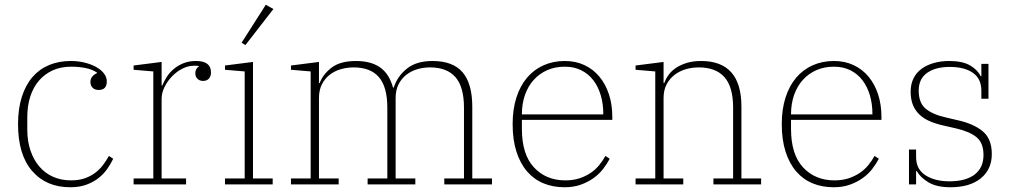

<svg xmlns="http://www.w3.org/2000/svg" viewBox="-20 -777 4266 809"><path d="M276 12Q175 12 115.5 -56.5Q56 -125 56 -254Q56 -319 72 -369Q88 -419 117 -452.5Q146 -486 187 -503Q228 -520 278 -520Q310 -520 337.5 -513Q365 -506 385.5 -494.5Q406 -483 418 -467.5Q430 -452 430 -434Q430 -398 396 -398Q379 -398 370 -407.5Q361 -417 361 -432Q361 -445 369 -454.5Q377 -464 389 -469V-471Q368 -485 340 -490.5Q312 -496 280 -496Q236 -496 202 -480.5Q168 -465 144 -437Q120 -409 107.5 -370Q95 -331 95 -284V-230Q95 -182 108.5 -142.5Q122 -103 146 -75Q170 -47 204 -32Q238 -17 279 -17Q312 -17 336.5 -25.5Q361 -34 380 -48Q399 -62 413.5 -81Q428 -100 439 -120L457 -108Q447 -87 432 -65.5Q417 -44 395.5 -27Q374 -10 344.5 1Q315 12 276 12Z M543 -25H626V-476L543 -483V-501L661 -516V-417H664Q671 -435 683 -453.5Q695 -472 713 -487Q731 -502 754 -511Q777 -520 806 -520Q869 -520 869 -472Q869 -455 860 -445.5Q851 -436 836 -436Q821 -436 812 -445Q803 -454 803 -468Q803 -479 808 -487Q813 -495 818 -497V-499Q810 -500 806.5 -500Q803 -500 796 -500Q773 -500 749 -488Q725 -476 705.5 -456Q686 -436 673.5 -411Q661 -386 661 -361V-25H764V0H543Z M928 -25H1011V-476L928 -483V-501L1046 -516V-25H1129V0H928ZM998 -597 1100 -757 1132 -739 1014 -587Z M1206 -25H1289V-476L1206 -483V-501L1324 -516V-427H1327Q1340 -463 1376.5 -491.5Q1413 -520 1480 -520Q1543 -520 1581.5 -493Q1620 -466 1636 -408H1639Q1654 -455 1694 -487.5Q1734 -520 1802 -520Q1889 -520 1929.5 -472Q1970 -424 1970 -327V-25H2053V0H1852V-25H1935V-323Q1935 -411 1899 -452Q1863 -493 1792 -493Q1763 -493 1737 -485Q1711 -477 1691 -461Q1671 -445 1659 -421Q1647 -397 1647 -364V-25H1730V0H1529V-25H1612V-323Q1612 -411 1576.5 -452Q1541 -493 1470 -493Q1441 -493 1414.5 -485Q1388 -477 1368 -461Q1348 -445 1336 -421Q1324 -397 1324 -364V-25H1407V0H1206Z M2359 12Q2310 12 2270 -4.5Q2230 -21 2201 -54.5Q2172 -88 2156 -138Q2140 -188 2140 -254Q2140 -317 2156 -366.5Q2172 -416 2201 -450Q2230 -484 2270.5 -502Q2311 -520 2360 -520Q2406 -520 2443 -502.5Q2480 -485 2506 -453.5Q2532 -422 2546 -379Q2560 -336 2560 -284V-272H2179V-234Q2179 -126 2230 -71.5Q2281 -17 2362 -17Q2395 -17 2421 -25.5Q2447 -34 2468 -48Q2489 -62 2504.5 -81Q2520 -100 2531 -120L2549 -108Q2538 -87 2521.5 -65.5Q2505 -44 2481.5 -27Q2458 -10 2427.5 1Q2397 12 2359 12ZM2522 -295V-297Q2522 -340 2511 -376.5Q2500 -413 2479.5 -439.5Q2459 -466 2429 -481Q2399 -496 2360 -496Q2319 -496 2286 -481.5Q2253 -467 2229 -440.5Q2205 -414 2192 -377Q2179 -340 2179 -295Z M2658 -25H2741V-476L2658 -483V-501L2776 -516V-427H2779Q2785 -445 2797.5 -462Q2810 -479 2829 -491.5Q2848 -504 2874 -512Q2900 -520 2934 -520Q3104 -520 3104 -328V-25H3187V0H2986V-25H3069V-323Q3069 -411 3032.5 -452Q2996 -493 2924 -493Q2895 -493 2868.5 -485Q2842 -477 2821.5 -461Q2801 -445 2788.5 -421Q2776 -397 2776 -364V-25H2859V0H2658Z M3493 12Q3444 12 3404 -4.5Q3364 -21 3335 -54.5Q3306 -88 3290 -138Q3274 -188 3274 -254Q3274 -317 3290 -366.5Q3306 -416 3335 -450Q3364 -484 3404.5 -502Q3445 -520 3494 -520Q3540 -520 3577 -502.5Q3614 -485 3640 -453.5Q3666 -422 3680 -379Q3694 -336 3694 -284V-272H3313V-234Q3313 -126 3364 -71.5Q3415 -17 3496 -17Q3529 -17 3555 -25.5Q3581 -34 3602 -48Q3623 -62 3638.5 -81Q3654 -100 3665 -120L3683 -108Q3672 -87 3655.5 -65.5Q3639 -44 3615.5 -27Q3592 -10 3561.5 1Q3531 12 3493 12ZM3656 -295V-297Q3656 -340 3645 -376.5Q3634 -413 3613.5 -439.5Q3593 -466 3563 -481Q3533 -496 3494 -496Q3453 -496 3420 -481.5Q3387 -467 3363 -440.5Q3339 -414 3326 -377Q3313 -340 3313 -295Z M3985 12Q3927 12 3892.5 -8.5Q3858 -29 3843 -56H3840V0H3810V-147H3840V-115Q3840 -64 3879.5 -38.5Q3919 -13 3981 -13Q4049 -13 4086.5 -41.5Q4124 -70 4124 -124Q4124 -175 4094.5 -199Q4065 -223 4008 -236L3960 -247Q3927 -254 3900.5 -265Q3874 -276 3855.5 -293Q3837 -310 3827 -334Q3817 -358 3817 -391Q3817 -422 3829 -446.5Q3841 -471 3863 -487Q3885 -503 3914.5 -511.5Q3944 -520 3980 -520Q4036 -520 4068 -501Q4100 -482 4112 -456H4115V-508H4145V-361H4115V-395Q4115 -445 4079.5 -470Q4044 -495 3982 -495Q3922 -495 3886.5 -470Q3851 -445 3851 -395Q3851 -343 3881 -318.5Q3911 -294 3966 -282L4013 -271Q4082 -256 4120.5 -224Q4159 -192 4159 -128Q4159 -63 4112.5 -25.5Q4066 12 3985 12Z"/></svg>

Font: IBM Plex Serif ExtLt
Style: Regular
Weight: 200
Designer: Mike Abbink, Paul van der Laan, Pieter van Rosmalen
Foundry: Bold Monday
Version: Version 3.001